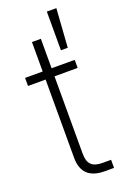

<svg xmlns="http://www.w3.org/2000/svg" viewBox="-148 -811 568 861"><g transform="rotate(-20 136.5 -381.0)"><path d="M239.3 -515.6V-477.1H128.9V-106.9Q128.9 -71.3 145.3 -54.9Q161.6 -38.6 198.2 -38.6H239.3V0H195.3Q86.4 0 86.4 -104V-477.1H2.4V-515.6H86.4V-656.2H128.9V-515.6ZM195.8 -577.1V-761.7H241.2L228.5 -577.1Z"/></g></svg>

Font: Inter Display ExtraLight
Style: Regular
Weight: 200
Designer: Rasmus Andersson
Foundry: rsms
Version: Version 4.000;git-a52131595